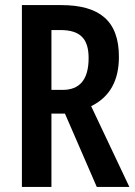

<svg xmlns="http://www.w3.org/2000/svg" viewBox="-20 -734 532 754"><path d="M220 -714H66V0H182V-288H235L360 0H488L338 -317C411 -353 447 -417 447 -511C447 -653 370 -714 220 -714ZM217 -616C295 -616 328 -582 328 -506C328 -419 291 -381 226 -381H182V-616Z"/></svg>

Font: Noto Sans Hebrew ExtraCondensed SemiBold
Style: Regular
Weight: 600
Width: 2
Designer: Ben Nathan
Foundry: Google LLC
Version: Version 3.001